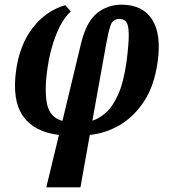

<svg xmlns="http://www.w3.org/2000/svg" viewBox="-20 -568 722 821"><path d="M178 233 232 9Q125 -4 78 -72Q31 -140 49 -268Q64 -376 119.5 -448.5Q175 -521 259 -546L283 -519Q247 -487 220.5 -421Q194 -355 183 -276Q169 -179 181.5 -122Q194 -65 247 -51L326 -380Q349 -475 394.5 -511.5Q440 -548 499 -548Q590 -548 630.5 -484.5Q671 -421 654 -303Q640 -202 596.5 -135.5Q553 -69 492.5 -33.5Q432 2 364 9L324 233ZM433 -374 375 -52Q402 -60 431 -84.5Q460 -109 484 -161Q508 -213 521 -303Q531 -382 530.5 -421.5Q530 -461 520 -474Q510 -487 491 -487Q462 -487 452.5 -459Q443 -431 433 -374Z"/></svg>

Font: Noto Serif Condensed
Style: Bold Italic
Weight: 700
Width: 3
Italic angle: -12°
Designer: Monotype Design Team
Foundry: Monotype Imaging Inc.
Version: Version 2.014